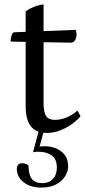

<svg xmlns="http://www.w3.org/2000/svg" viewBox="-20 -589 384 868"><path d="M191 12Q143 12 119.5 -18Q96 -48 96 -109V-537Q105 -545 118.5 -551.5Q132 -558 147.5 -563Q163 -568 177 -569V-121Q177 -82 188.5 -64.5Q200 -47 229 -47Q252 -47 278.5 -57Q305 -67 330 -89L344 -64Q334 -50 310.5 -32Q287 -14 256 -1Q225 12 191 12ZM303 -396 28 -401Q28 -415 31.5 -426.5Q35 -438 42 -443L322 -454Q324 -449 325 -444.5Q326 -440 326 -435Q326 -419 320 -408.5Q314 -398 303 -396ZM166 259Q118 259 87 235Q56 211 56 174Q56 162 62 155.5Q68 149 80 149Q96 149 109 159Q109 200 123.5 219.5Q138 239 172 239Q201 239 219 220Q237 201 237 169Q237 129 213 113Q189 97 155 97Q146 97 139.5 97.5Q133 98 129 100L156 0H179L156 84L145 76Q154 74 163 73Q172 72 181 72Q208 72 232.5 81.5Q257 91 272.5 111Q288 131 288 163Q288 185 274.5 207.5Q261 230 234 244.5Q207 259 166 259Z"/></svg>

Font: Pitagon Serif
Style: Regular
Weight: 400
Designer: Travis Tran
Foundry: Pitagon
Version: Version 1.000;gftools[0.9.26]